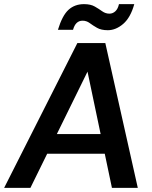

<svg xmlns="http://www.w3.org/2000/svg" viewBox="-41 -908 735 928"><path d="M-21 0 333 -700H468L625 0H500L367 -633H417L106 0ZM117 -165 163 -260H507L526 -165ZM480 -762Q448 -762 428 -773.5Q408 -785 392.5 -796.5Q377 -808 358 -808Q324 -808 312 -764H239Q260 -833 290 -860.5Q320 -888 365 -888Q397 -888 417 -876.5Q437 -865 453 -853.5Q469 -842 488 -842Q504 -842 516.5 -853.5Q529 -865 534 -888H608Q590 -823 554.5 -792.5Q519 -762 480 -762Z"/></svg>

Font: Host Grotesk Light SemiBold
Style: Italic
Weight: 600
Italic angle: -8°
Version: Version 1.003